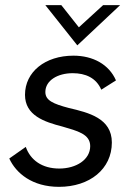

<svg xmlns="http://www.w3.org/2000/svg" viewBox="-20 -717 515 745"><path d="M209 8C328 8 414 -61 414 -164C414 -258 324 -280 247 -298C187 -314 156 -327 156 -360C156 -405 204 -433 262 -433C312 -433 353 -415 373 -369L430 -405C403 -467 341 -501 265 -501C155 -501 77 -438 77 -349C77 -269 152 -244 222 -226C280 -209 330 -197 330 -150C330 -97 275 -63 210 -63C143 -63 98 -96 80 -147L16 -102C42 -45 105 8 209 8ZM156 -697 280 -541 446 -697H380L286 -611L218 -697Z"/></svg>

Font: HK Grotesk
Style: Italic
Weight: 400
Italic angle: -16°
Designer: Alfredo Marco Pradil
Foundry: Hanken Design Co.
Version: Version 3.001;FEAKit 1.0